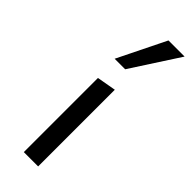

<svg xmlns="http://www.w3.org/2000/svg" viewBox="-238 -728 749 749"><g transform="rotate(45 136.0 -353.5)"><path d="M92 0V-409L171 -423V0ZM85 -508 183 -707H272L143 -508Z"/></g></svg>

Font: Ysabeau Office Medium
Style: Regular
Weight: 500
Designer: Christian Thalmann (Catharsis Fonts)
Version: Version 2.001;gftools[0.9.30]; featfreeze: tnum,lnum,ss02